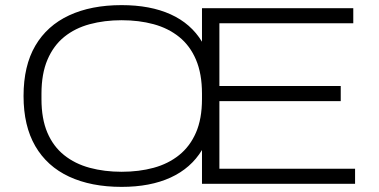

<svg xmlns="http://www.w3.org/2000/svg" viewBox="-20 -718 1480 750"><path d="M455 12Q336 12 250 -28Q164 -68 118 -147Q72 -226 72 -343Q72 -461 118 -539.5Q164 -618 250 -658Q336 -698 455 -698Q567 -698 646.5 -662Q726 -626 769 -555V-686H1360V-627H837V-382H1311V-323H837V-59H1367V0H769V-132Q726 -61 646.5 -24.5Q567 12 455 12ZM455 -47Q523 -47 580 -62.5Q637 -78 679.5 -112Q722 -146 745.5 -200Q769 -254 769 -331V-352Q769 -430 745.5 -485Q722 -540 679.5 -574Q637 -608 580 -623.5Q523 -639 455 -639Q388 -639 330.5 -623.5Q273 -608 231 -574Q189 -540 165.5 -485Q142 -430 142 -352V-331Q142 -254 165 -200Q188 -146 230.5 -112Q273 -78 330.5 -62.5Q388 -47 455 -47Z"/></svg>

Font: Archivo SemiExpanded ExtraLight
Style: Regular
Weight: 250
Width: 6
Designer: Hector Gatti
Foundry: Omnibus-Type
Version: Version 2.001